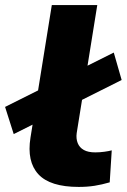

<svg xmlns="http://www.w3.org/2000/svg" viewBox="-40 -725 499 756"><path d="M270 11Q157 11 111 -39Q65 -89 80 -183L164 -705H343L262 -201Q259 -179 266 -161.5Q273 -144 290 -134.5Q307 -125 335 -125Q353 -125 371 -127.5Q389 -130 400 -133L392 -7Q361 2 332.5 6.5Q304 11 270 11ZM14 -197 -20 -304 408 -518 439 -410Z"/></svg>

Font: Nunito Sans 7pt Expanded ExtraBold
Style: Italic
Weight: 800
Width: 7
Italic angle: -9°
Designer: Vernon Adams
Foundry: Vernon Adams
Version: Version 3.101;gftools[0.9.27]